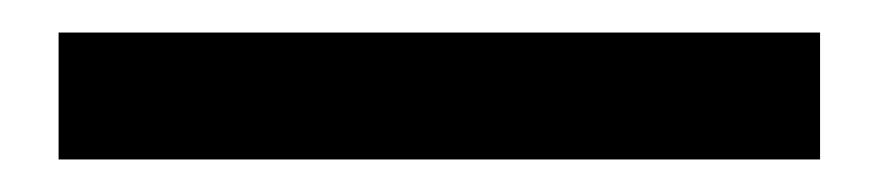

<svg xmlns="http://www.w3.org/2000/svg" viewBox="-20 -8 540 118"><path d="M484 12H16V90H484Z"/></svg>

Font: Kufam Arabic Latin Roman Normal
Style: Regular
Weight: 400
Designer: Wael Morcos & Artur Schmal
Version: Version 1.200;PS 001.200;hotconv 1.0.88;makeotf.lib2.5.64775